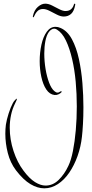

<svg xmlns="http://www.w3.org/2000/svg" viewBox="-20 -810 499 1045"><path d="M221 215Q184 215 145.5 192Q107 169 67 117Q36 76 22.5 23Q9 -30 9 -82Q9 -107 12 -131Q16 -158 27 -192.5Q38 -227 50 -249Q54 -257 61.5 -265Q69 -273 71 -273Q72 -273 72 -271Q72 -267 62 -247Q47 -217 40 -183.5Q33 -150 33 -115Q33 -51 53.5 11.5Q74 74 108 119Q140 162 170.5 181Q201 200 228 200Q268 200 299.5 169Q331 138 352 93Q367 62 377 11.5Q387 -39 392.5 -101.5Q398 -164 398 -231Q398 -299 392 -365Q386 -431 372.5 -489Q359 -547 339 -589Q319 -631 290 -649Q282 -654 275 -654Q267 -654 259.5 -649Q252 -644 246 -636Q233 -618 227 -586.5Q221 -555 221 -519Q221 -477 228 -434.5Q235 -392 247.5 -359.5Q260 -327 276 -314Q285 -306 293 -306Q300 -306 304 -309.5Q308 -313 312 -313Q319 -313 314 -307.5Q309 -302 299 -297Q289 -292 277 -293Q250 -296 232 -323Q214 -350 205 -391.5Q196 -433 196 -477Q196 -524 205.5 -567Q215 -610 234.5 -637Q254 -664 282 -664Q296 -664 309 -658Q347 -642 371.5 -596.5Q396 -551 409.5 -488.5Q423 -426 428.5 -358Q434 -290 434 -227Q434 -176 431.5 -134Q429 -92 426 -66Q420 -11 402 39.5Q384 90 357 129.5Q330 169 295 192Q260 215 221 215ZM165 -720Q164 -716 161 -716Q158 -716 159 -722Q166 -755 186 -772.5Q206 -790 226 -790Q244 -790 263.5 -780Q283 -770 302.5 -760Q322 -750 336 -750Q356 -750 367 -760Q378 -770 382 -785Q384 -790 386 -790Q391 -790 389 -782Q383 -749 367 -734.5Q351 -720 327 -720Q310 -720 289.5 -730.5Q269 -741 249.5 -751Q230 -761 214 -761Q195 -761 183.5 -749Q172 -737 165 -720Z"/></svg>

Font: Inspiration
Style: Regular
Weight: 400
Designer: Robert E. Leuschke
Foundry: Robert E. Leuschke
Version: Version 2.010; ttfautohint (v1.8.3)